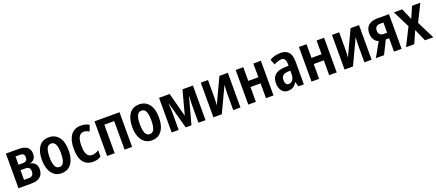

<svg xmlns="http://www.w3.org/2000/svg" viewBox="76 -1686 6419 2828"><g transform="rotate(-20 3286.0 -271.5)"><path d="M437 -405Q437 -307 350 -287V-283Q396 -276 423.5 -243.5Q451 -211 451 -159Q451 -84 405 -42Q359 0 262 0H61V-543H260Q346 -543 391.5 -510Q437 -477 437 -405ZM319 -392Q319 -455 251 -455H180V-325H250Q319 -325 319 -392ZM331 -168Q331 -207 311.5 -223.5Q292 -240 254 -240H180V-88H254Q292 -88 311.5 -107Q331 -126 331 -168Z M946 -273Q946 -190 923.5 -126.5Q901 -63 854 -26.5Q807 10 735 10Q668 10 621.5 -26Q575 -62 551 -126Q527 -190 527 -273Q527 -402 579.5 -477.5Q632 -553 737 -553Q832 -553 889 -481Q946 -409 946 -273ZM647 -272Q647 -181 668.5 -134Q690 -87 737 -87Q784 -87 805 -134Q826 -181 826 -273Q826 -363 804.5 -409Q783 -455 736 -455Q689 -455 668 -409Q647 -363 647 -272Z M1231 10Q1130 10 1077 -58.5Q1024 -127 1024 -269Q1024 -403 1078.5 -478Q1133 -553 1235 -553Q1275 -553 1307.5 -544.5Q1340 -536 1366 -520L1332 -428Q1310 -440 1289.5 -447Q1269 -454 1247 -454Q1145 -454 1145 -269Q1145 -89 1248 -89Q1276 -89 1303 -98.5Q1330 -108 1355 -125V-26Q1304 10 1231 10Z M1842 -543V0H1724V-447H1569V0H1450V-543Z M2362 -273Q2362 -190 2339.5 -126.5Q2317 -63 2270 -26.5Q2223 10 2151 10Q2084 10 2037.5 -26Q1991 -62 1967 -126Q1943 -190 1943 -273Q1943 -402 1995.5 -477.5Q2048 -553 2153 -553Q2248 -553 2305 -481Q2362 -409 2362 -273ZM2063 -272Q2063 -181 2084.5 -134Q2106 -87 2153 -87Q2200 -87 2221 -134Q2242 -181 2242 -273Q2242 -363 2220.5 -409Q2199 -455 2152 -455Q2105 -455 2084 -409Q2063 -363 2063 -272Z M2993 -543V0H2882V-275Q2882 -335 2889 -414H2885L2772 0H2682L2569 -414H2565Q2568 -378 2570 -342.5Q2572 -307 2572 -275V0H2462V-543H2628L2728 -165L2829 -543Z M3229 -543V-292Q3229 -259 3227.5 -221Q3226 -183 3223 -149L3408 -543H3540V0H3427V-250Q3427 -284 3429 -323Q3431 -362 3433 -393L3248 0H3116V-543Z M3782 -543V-328H3940V-543H4058V0H3940V-232H3782V0H3663V-543Z M4368 -553Q4534 -553 4534 -363V0H4448L4428 -74H4425Q4399 -31 4367.5 -10.5Q4336 10 4285 10Q4220 10 4186.5 -38Q4153 -86 4153 -157Q4153 -241 4202 -284.5Q4251 -328 4345 -332L4416 -335V-361Q4416 -461 4348 -461Q4321 -461 4292 -451Q4263 -441 4231 -424L4196 -508Q4232 -530 4275.5 -541.5Q4319 -553 4368 -553ZM4416 -258 4371 -256Q4319 -253 4296 -229Q4273 -205 4273 -160Q4273 -81 4331 -81Q4368 -81 4392 -114.5Q4416 -148 4416 -208Z M4773 -543V-328H4931V-543H5049V0H4931V-232H4773V0H4654V-543Z M5285 -543V-292Q5285 -259 5283.5 -221Q5282 -183 5279 -149L5464 -543H5596V0H5483V-250Q5483 -284 5485 -323Q5487 -362 5489 -393L5304 0H5172V-543Z M5791 0H5663L5788 -223Q5745 -238 5720 -277.5Q5695 -317 5695 -378Q5695 -457 5743.5 -500Q5792 -543 5876 -543H6066V0H5947V-209H5894ZM5813 -376Q5813 -296 5895 -296H5947V-455H5891Q5852 -455 5832.5 -433.5Q5813 -412 5813 -376Z M6275 -278 6143 -543H6273L6350 -365L6428 -543H6557L6425 -276L6563 0H6433L6349 -191L6264 0H6136Z"/></g></svg>

Font: Avrile Sans Condensed SemiBold
Style: Regular
Weight: 600
Width: 3
Designer: Monotype Design Team
Foundry: Monotype Imaging Inc.
Version: Version 2.001;September 10, 2019;FontCreator 11.5.0.2425 64-